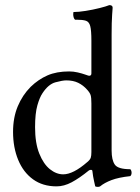

<svg xmlns="http://www.w3.org/2000/svg" viewBox="-20 -728 547 750"><path d="M327 -62Q290 -32 260 -16Q230 0 201 0Q147 0 109 -27.5Q71 -55 51 -103.5Q31 -152 31 -213Q31 -269 49.5 -313Q68 -357 100 -389Q130 -418 165.5 -433.5Q201 -449 250 -449Q267 -449 284 -445Q301 -441 313.5 -436.5Q326 -432 328 -432Q337 -432 337 -441V-569Q337 -609 332.5 -626Q328 -643 315.5 -647Q303 -651 280 -651H273Q266 -658 266 -673Q266 -675 266.5 -677.5Q267 -680 267 -681Q287 -681 315 -685.5Q343 -690 369 -696.5Q395 -703 407 -708Q420 -708 420 -698Q420 -698 418 -670Q416 -642 416 -593V-140Q416 -103 428.5 -85Q441 -67 489 -67Q494 -62 494 -53Q494 -45 489 -40Q443 -35 415.5 -24.5Q388 -14 371 0Q368 2 362 2Q356 2 352 0Q352 0 347.5 -20Q343 -40 341 -59Q341 -64 336 -64.5Q331 -65 327 -62ZM337 -134V-324Q337 -347 334 -356.5Q331 -366 320 -378Q305 -395 285.5 -404.5Q266 -414 239 -414Q224 -414 196.5 -406.5Q169 -399 146 -364Q135 -348 126 -316.5Q117 -285 117 -231Q117 -169 133.5 -128Q150 -87 175 -67Q200 -47 227 -47Q266 -47 321 -95Q332 -104 334.5 -112Q337 -120 337 -134Z"/></svg>

Font: Pochaevsk
Style: Regular
Weight: 400
Version: Version 1.210; ttfautohint (v1.8.4.7-5d5b)